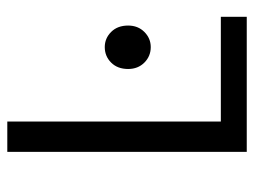

<svg xmlns="http://www.w3.org/2000/svg" viewBox="-105 -591 696 526"><g transform="rotate(-90 243.0 -328.0)"><path d="M90 0V-656H173V-71H460V0ZM377 -263Q352 -263 334.5 -280.5Q317 -298 317 -325Q317 -354 334.5 -371.5Q352 -389 377 -389Q401 -389 418.5 -371.5Q436 -354 436 -325Q436 -298 418.5 -280.5Q401 -263 377 -263Z"/></g></svg>

Font: Processing Sans Pro
Style: Regular
Weight: 400
Designer: Paul D. Hunt
Foundry: Adobe Systems Incorporated
Version: Version 2.020;PS 2.000;hotconv 1.0.86;makeotf.lib2.5.63406